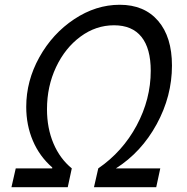

<svg xmlns="http://www.w3.org/2000/svg" viewBox="-20 -785 785 805"><path d="M46 -79 28 0H264L281 -79C247.7 -106.3 222 -141.3 204 -184C186 -226.7 177 -274.3 177 -327C177 -391 189.7 -449.8 215 -503.5C240.3 -557.2 274.5 -599.8 317.5 -631.5C360.5 -663.2 407.3 -679 458 -679C508.7 -679 547 -662.8 573 -630.5C599 -598.2 612 -550.7 612 -488C612 -408.7 592.3 -332.3 553 -259C513.7 -185.7 460 -125.7 392 -79L374 0H635L652 -79H466C537.3 -124.3 594.3 -186.2 637 -264.5C679.7 -342.8 701 -424.7 701 -510C701 -590 681.7 -652.5 643 -697.5C604.3 -742.5 550.7 -765 482 -765C415.3 -765 351.7 -744.8 291 -704.5C230.3 -664.2 181.7 -611 145 -545C108.3 -479 90 -409.7 90 -337C90 -285.7 99.3 -238.2 118 -194.5C136.7 -150.8 163.7 -113.7 199 -83V-79Z"/></svg>

Font: DonutKreme
Style: Regular
Weight: 400
Designer: Impallari Type
Foundry: Impallari Type
Version: Version 2.100